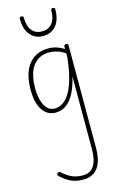

<svg xmlns="http://www.w3.org/2000/svg" viewBox="-203 -913 1003 1609"><g transform="rotate(-15 299.0 -108.5)"><path d="M309 619Q242 619 196.5 595.5Q151 572 113 535Q106 529 106.5 523.5Q107 518 114 510Q121 503 126.5 504Q132 505 138 510Q172 541 213 562.5Q254 584 314 584Q357 584 385.5 563Q414 542 428.5 498Q443 454 443 385V-240Q421 -147 389 -90.5Q357 -34 317 -8.5Q277 17 229 17Q181 17 146.5 -11.5Q112 -40 93.5 -93.5Q75 -147 75 -223Q75 -275 84 -320.5Q93 -366 111.5 -402.5Q130 -439 158 -465Q186 -491 223.5 -505Q261 -519 309 -519Q344 -519 376 -509Q408 -499 443 -478V-500Q443 -508 447.5 -511.5Q452 -515 461 -515Q471 -515 475 -511.5Q479 -508 479 -500V387Q479 465 459.5 516.5Q440 568 402.5 593.5Q365 619 309 619ZM234 -18Q281 -18 323 -56Q365 -94 396.5 -179Q428 -264 443 -404V-440Q403 -467 368.5 -476Q334 -485 305 -485Q269 -485 239 -474Q209 -463 186 -441.5Q163 -420 147 -388.5Q131 -357 123 -316Q115 -275 115 -224Q115 -170 127 -123Q139 -76 165 -47Q191 -18 234 -18ZM296 -630Q226 -630 184 -679.5Q142 -729 142 -820Q142 -828 146 -832Q150 -836 160 -836Q169 -836 173 -832Q177 -828 177 -820Q177 -747 208.5 -708.5Q240 -670 296 -670Q352 -670 383.5 -708.5Q415 -747 415 -820Q415 -828 419 -832Q423 -836 432 -836Q442 -836 446 -832Q450 -828 450 -820Q450 -760 431 -717.5Q412 -675 377.5 -652.5Q343 -630 296 -630Z"/></g></svg>

Font: Playwrite FR Moderne Thin
Style: Regular
Weight: 250
Version: Version 1.002